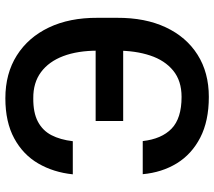

<svg xmlns="http://www.w3.org/2000/svg" viewBox="-61 -716 787 705"><g transform="rotate(-90 332.5 -363.5)"><path d="M546.4 -405.8V-304.7H240.7V-405.8ZM45.4 -232.9H167Q174.8 -163.6 212.6 -127Q250.5 -90.3 329.1 -90.3Q388.2 -90.3 425.8 -121.1Q463.4 -151.9 481.2 -205.6Q499 -259.3 499 -327.6V-397.9Q499 -471.7 479 -524.7Q459 -577.6 420.2 -606.4Q381.3 -635.3 324.2 -634.8Q271.5 -635.3 238.5 -617.9Q205.6 -600.6 188.7 -568.1Q171.9 -535.6 166.5 -489.7H44.9Q52.2 -560.5 84.7 -616.5Q117.2 -672.4 177 -704.8Q236.8 -737.3 324.2 -737.3Q415 -737.3 481.4 -695.3Q547.9 -653.3 584 -577.6Q620.1 -502 619.6 -398.9V-327.1Q620.1 -224.1 584.7 -148.4Q549.3 -72.8 483.9 -31.5Q418.5 9.8 329.1 9.8Q240.7 9.8 179.7 -21.7Q118.7 -53.2 85.2 -107.9Q51.8 -162.6 45.4 -232.9Z"/></g></svg>

Font: Inter Cardless Tabular Medium
Style: Regular
Weight: 500
Designer: Rasmus Andersson
Foundry: rsms
Version: Version 4.000;git-4fc901f